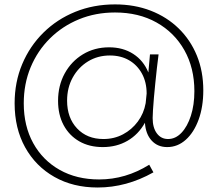

<svg xmlns="http://www.w3.org/2000/svg" viewBox="-20 -709 990 872"><path d="M446.8 -41Q385.7 -41 340.1 -67.1Q294.4 -93.3 269 -140.6Q243.7 -188 243.7 -251Q243.7 -320.3 273.9 -375.5Q304.2 -430.7 356.7 -462.4Q409.2 -494.1 475.6 -494.1Q538.6 -494.1 585.2 -464.1Q631.8 -434.1 653.8 -379.9L661.1 -461.9H700.2Q696.3 -433.6 692.6 -399.7Q689 -365.7 685.3 -331.1Q681.6 -296.4 679 -264.9Q676.3 -233.4 674.8 -209.2Q673.3 -185.1 673.3 -172.9Q673.3 -128.9 692.4 -103.3Q711.4 -77.6 743.2 -77.6Q777.3 -77.6 804.2 -106Q831.1 -134.3 846.9 -183.3Q862.8 -232.4 862.8 -294.9Q862.8 -400.4 817.4 -481Q772 -561.5 690.9 -606.9Q609.9 -652.3 502.4 -652.3Q414.1 -652.3 338.6 -621.3Q263.2 -590.3 206.8 -534.4Q150.4 -478.5 119.1 -403.3Q87.9 -328.1 87.9 -239.7Q87.9 -136.7 130.9 -58.8Q173.8 19 251 62.5Q328.1 106 430.2 106Q550.8 106 657.7 39.1L676.8 73.7Q554.7 142.6 423.3 142.6Q312 142.6 227.1 94.5Q142.1 46.4 94.2 -39.8Q46.4 -126 46.4 -239.7Q46.4 -335.9 80.8 -417.7Q115.2 -499.5 177 -560.5Q238.8 -621.6 321.8 -655.3Q404.8 -689 502.4 -689Q591.3 -689 664.8 -660.4Q738.3 -631.8 791.7 -579.6Q845.2 -527.3 874.3 -456.1Q903.3 -384.8 903.3 -298.8Q903.3 -224.1 882.1 -165.8Q860.8 -107.4 823.7 -74.2Q786.6 -41 739.3 -41Q695.8 -41 668.7 -70.6Q641.6 -100.1 638.2 -151.4Q608.4 -98.1 559.1 -69.6Q509.8 -41 446.8 -41ZM449.7 -77.6Q498.5 -77.6 538.6 -98.9Q578.6 -120.1 606 -157Q633.3 -193.8 641.6 -240.7L646 -284.2Q646 -335.4 624.8 -374.5Q603.5 -413.6 566.2 -435.3Q528.8 -457 479 -457Q423.8 -457 379.9 -430.2Q335.9 -403.3 310.3 -356.9Q284.7 -310.5 284.7 -252Q284.7 -173.8 330.1 -125.7Q375.5 -77.6 449.7 -77.6Z"/></svg>

Font: Kumbh Sans ExtraLight
Style: Regular
Weight: 250
Version: Version 1.005